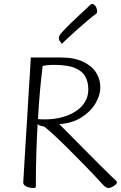

<svg xmlns="http://www.w3.org/2000/svg" viewBox="-20 -926 604 959"><path d="M149 13Q140 13 131 11.5Q122 10 114 6.5Q106 3 101 -2Q96 -7 96 -14Q96 -17 98 -46.5Q100 -76 102.5 -124Q105 -172 109 -230.5Q113 -289 116.5 -350.5Q120 -412 123.5 -469Q127 -526 130 -570.5Q133 -615 134 -639H280Q351 -639 395.5 -617.5Q440 -596 460.5 -562.5Q481 -529 481 -491Q481 -449 456 -408Q431 -367 385 -338.5Q339 -310 276 -306Q287 -295 310.5 -271.5Q334 -248 364 -217.5Q394 -187 426 -155Q458 -123 486 -95Q514 -67 533 -48.5Q552 -30 556 -27Q561 -23 562.5 -19.5Q564 -16 564 -14Q564 -11 560 -6.5Q556 -2 549 2.5Q542 7 534.5 10Q527 13 521 13Q514 13 506 7Q498 1 490 -8Q450 -52 407 -96Q364 -140 324.5 -179.5Q285 -219 253 -248.5Q221 -278 202 -293Q196 -295 184.5 -297.5Q173 -300 168 -307Q164 -240 161.5 -161.5Q159 -83 159 5Q159 9 157 11Q155 13 149 13ZM170 -331Q202 -328 240.5 -331.5Q279 -335 316.5 -349Q354 -363 381 -388Q399 -405 410 -427.5Q421 -450 421 -480Q421 -517 405.5 -544.5Q390 -572 353 -587Q316 -602 249 -602Q230 -602 217.5 -600.5Q205 -599 193 -597Q192 -586 190 -569.5Q188 -553 185.5 -531Q183 -509 180.5 -480Q178 -451 175 -414Q172 -377 170 -331ZM289 -707Q288 -709 281 -717.5Q274 -726 274 -736Q274 -740 275.5 -744Q277 -748 279 -752Q283 -758 297.5 -773.5Q312 -789 332 -808.5Q352 -828 372.5 -847Q393 -866 408.5 -880.5Q424 -895 429 -900Q433 -904 436 -905Q439 -906 442 -906Q448 -906 453.5 -900Q459 -894 462 -885.5Q465 -877 465 -871Q465 -867 464.5 -864Q464 -861 462 -859Q443 -845 414.5 -821Q386 -797 358 -771.5Q330 -746 310.5 -728Q291 -710 289 -707Z"/></svg>

Font: Briem Hand Thin
Style: Regular
Weight: 100
Designer: Gunnlaugur SE Briem, Eben Sorkin
Foundry: Sorkin Type Co.
Version: Version 1.003